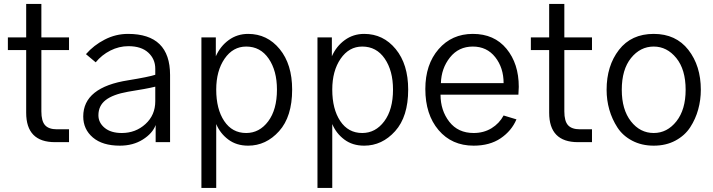

<svg xmlns="http://www.w3.org/2000/svg" viewBox="-20 -713 3578 963"><path d="M19.5 -461.9V-525.4H111.3V-693.4H187.5V-525.4H326.2V-461.9H187.5V-154.3Q187.5 -105.5 206.1 -85Q224.6 -64.5 265.6 -64.5H326.2V0H255.9Q111.3 0 111.3 -147.5V-461.9Z M473.6 -134.8Q473.6 -97.7 504.9 -71.8Q536.1 -45.9 590.8 -45.9Q660.2 -45.9 709.5 -90.8Q758.8 -135.7 758.8 -205.1V-278.3Q715.8 -267.6 622.1 -252.9Q545.9 -239.3 509.8 -210.9Q473.6 -182.6 473.6 -134.8ZM397.5 -128.9Q397.5 -275.4 624 -310.5Q725.6 -327.1 758.8 -337.9V-368.2Q758.8 -417 723.6 -449.2Q688.5 -481.4 624 -481.4Q577.1 -481.4 533.7 -459.5Q490.2 -437.5 460 -400.4L411.1 -441.4Q450.2 -486.3 505.4 -514.6Q560.5 -543 622.1 -543Q833 -543 833 -336.9V0H760.7V-85.9Q745.1 -43.9 696.3 -13.2Q647.5 17.6 581.1 17.6Q494.1 17.6 445.8 -23.4Q397.5 -64.5 397.5 -128.9Z M1064.5 -263.7Q1064.5 -166 1104.5 -106Q1144.5 -45.9 1214.8 -45.9Q1281.2 -45.9 1325.2 -104.5Q1369.1 -163.1 1369.1 -263.7Q1369.1 -358.4 1327.6 -418.9Q1286.1 -479.5 1214.8 -479.5Q1148.4 -479.5 1106.4 -418.5Q1064.5 -357.4 1064.5 -263.7ZM990.2 229.5V-525.4H1062.5V-430.7Q1085 -481.4 1127.4 -512.2Q1169.9 -543 1224.6 -543Q1320.3 -543 1382.8 -466.8Q1445.3 -390.6 1445.3 -263.7Q1445.3 -127.9 1379.9 -55.2Q1314.5 17.6 1224.6 17.6Q1166 17.6 1125 -13.2Q1084 -43.9 1064.5 -90.8V229.5Z M1646.5 -263.7Q1646.5 -166 1686.5 -106Q1726.6 -45.9 1796.9 -45.9Q1863.3 -45.9 1907.2 -104.5Q1951.2 -163.1 1951.2 -263.7Q1951.2 -358.4 1909.7 -418.9Q1868.2 -479.5 1796.9 -479.5Q1730.5 -479.5 1688.5 -418.5Q1646.5 -357.4 1646.5 -263.7ZM1572.3 229.5V-525.4H1644.5V-430.7Q1667 -481.4 1709.5 -512.2Q1752 -543 1806.6 -543Q1902.3 -543 1964.8 -466.8Q2027.3 -390.6 2027.3 -263.7Q2027.3 -127.9 1961.9 -55.2Q1896.5 17.6 1806.6 17.6Q1748 17.6 1707 -13.2Q1666 -43.9 1646.5 -90.8V229.5Z M2113.3 -266.6Q2113.3 -389.6 2179.7 -466.3Q2246.1 -543 2351.6 -543Q2459 -543 2520.5 -468.3Q2582 -393.6 2582 -277.3Q2582 -263.7 2580.1 -238.3H2189.5Q2189.5 -159.2 2233.4 -102.5Q2277.3 -45.9 2355.5 -45.9Q2406.2 -45.9 2445.3 -69.8Q2484.4 -93.8 2505.9 -133.8L2570.3 -114.3Q2545.9 -56.6 2491.2 -19.5Q2436.5 17.6 2355.5 17.6Q2246.1 17.6 2179.7 -60.5Q2113.3 -138.7 2113.3 -266.6ZM2191.4 -295.9H2505.9Q2505.9 -373 2463.9 -426.3Q2421.9 -479.5 2351.6 -479.5Q2280.3 -479.5 2236.8 -424.8Q2193.4 -370.1 2191.4 -295.9Z M2642.6 -461.9V-525.4H2734.4V-693.4H2810.5V-525.4H2949.2V-461.9H2810.5V-154.3Q2810.5 -105.5 2829.1 -85Q2847.7 -64.5 2888.7 -64.5H2949.2V0H2878.9Q2734.4 0 2734.4 -147.5V-461.9Z M3098.6 -262.7Q3098.6 -163.1 3144.5 -104.5Q3190.4 -45.9 3258.8 -45.9Q3326.2 -45.9 3372.6 -104.5Q3418.9 -163.1 3418.9 -262.7Q3418.9 -364.3 3372.1 -421.9Q3325.2 -479.5 3258.8 -479.5Q3191.4 -479.5 3145 -421.9Q3098.6 -364.3 3098.6 -262.7ZM3022.5 -262.7Q3022.5 -382.8 3084.5 -462.9Q3146.5 -543 3258.8 -543Q3370.1 -543 3432.6 -462.9Q3495.1 -382.8 3495.1 -262.7Q3495.1 -211.9 3481.9 -164.1Q3468.8 -116.2 3441.9 -74.7Q3415 -33.2 3367.7 -7.8Q3320.3 17.6 3258.8 17.6Q3198.2 17.6 3150.9 -7.3Q3103.5 -32.2 3076.7 -73.7Q3049.8 -115.2 3036.1 -163.1Q3022.5 -210.9 3022.5 -262.7Z"/></svg>

Font: Gothic A1
Style: Regular
Weight: 400
Designer: HanYang I&C Co.,Ltd.
Foundry: HanYang I&C Co.,Ltd.
Version: Version 2.50